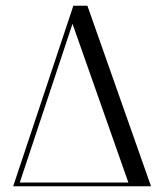

<svg xmlns="http://www.w3.org/2000/svg" viewBox="-20 -650 573 670"><path d="M236 -630H285L507 0H26ZM428 -13 233 -567 49 -13Z"/></svg>

Font: Arapey Regular-Display
Style: Regular
Weight: 400
Designer: Eduardo Rodriguez Tunni
Foundry: Eduardo Rodriguez Tunni
Version: Version 4.000